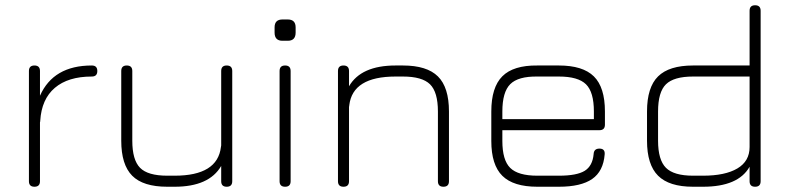

<svg xmlns="http://www.w3.org/2000/svg" viewBox="-20 -710 2993 730"><path d="M132 -21Q132 0 111 0Q90 0 90 -21V-440Q90 -461 111 -461Q132 -461 132 -440V-346Q183 -461 329 -461Q350 -461 350 -440Q350 -419 329 -419Q239 -419 188.5 -376Q138 -333 133 -251Q133 -247 132 -245Z M441 -440Q441 -461 462 -461Q483 -461 483 -440V-175Q483 -102 512.5 -72Q542 -42 616 -42H644Q807 -42 820 -151Q820 -152 820.5 -154Q821 -156 821 -157V-440Q821 -461 842 -461Q863 -461 863 -440V-21Q863 0 842 0Q821 0 821 -21V-79Q775 0 644 0H616Q524 0 482.5 -42Q441 -84 441 -175Z M1054 -555Q1024 -555 1024 -586V-606Q1024 -636 1054 -636H1074Q1104 -636 1104 -606V-586Q1104 -555 1074 -555ZM1043 -21V-440Q1043 -461 1064 -461Q1085 -461 1085 -440V-21Q1085 0 1064 0Q1043 0 1043 -21Z M1307 -21Q1307 0 1286 0Q1265 0 1265 -21V-440Q1265 -461 1286 -461Q1307 -461 1307 -440V-382Q1353 -461 1484 -461H1512Q1603 -461 1645 -419.5Q1687 -378 1687 -286V-21Q1687 0 1666 0Q1645 0 1645 -21V-286Q1645 -360 1615 -389.5Q1585 -419 1512 -419H1484Q1321 -419 1308 -310Q1308 -306 1307 -304Z M2023 0Q1932 0 1890 -41.5Q1848 -83 1848 -174V-286Q1848 -378 1890 -420Q1932 -462 2023 -461H2105Q2196 -461 2238 -419.5Q2280 -378 2280 -286V-236Q2280 -215 2259 -215H1890V-174Q1890 -101 1920 -71.5Q1950 -42 2023 -42H2105Q2173 -42 2203 -60.5Q2233 -79 2237 -124Q2238 -145 2259 -145Q2281 -145 2279 -123Q2274 -59 2231.5 -29.5Q2189 0 2105 0ZM2023 -419Q1950 -420 1920 -390Q1890 -360 1890 -286V-257H2238V-286Q2238 -360 2208 -389.5Q2178 -419 2105 -419Z M2615 0Q2524 0 2482 -42Q2440 -84 2440 -175V-286Q2440 -378 2482 -419.5Q2524 -461 2615 -461H2830V-669Q2830 -690 2851 -690Q2872 -690 2872 -669V-21Q2872 0 2851 0Q2830 0 2830 -21V-76Q2787 0 2653 0ZM2653 -42Q2737 -42 2783.5 -69.5Q2830 -97 2830 -151V-419H2615Q2542 -419 2512 -389.5Q2482 -360 2482 -286V-175Q2482 -102 2512 -72Q2542 -42 2615 -42Z"/></svg>

Font: Jura Light
Style: Regular
Weight: 300
Designer: Daniel Johnson, Alexei Vanyashin
Foundry: Daniel Johnson
Version: Version 5.103